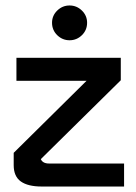

<svg xmlns="http://www.w3.org/2000/svg" viewBox="-20 -681 498 701"><path d="M433 -84V0H132Q82 0 56 -18.5Q30 -37 30 -78V-123L296 -386H40V-470H421V-388L129 -100Q136 -84 159 -84ZM170 -598Q170 -624 189 -642.5Q208 -661 234 -661Q260 -661 279 -642.5Q298 -624 298 -598Q298 -571 279 -552.5Q260 -534 234 -534Q208 -534 189 -552.5Q170 -571 170 -598Z"/></svg>

Font: KoHo SemiBold
Style: Regular
Weight: 600
Designer: Cadson Demak & Katatrad Team
Foundry: Cadson Demak Co.,Ltd.
Version: Version 1.000; ttfautohint (v1.6)